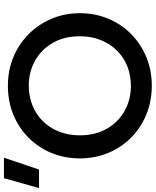

<svg xmlns="http://www.w3.org/2000/svg" viewBox="-31 -847 790 974"><g transform="rotate(-90 364.0 -360.0)"><path d="M416 15Q337 15 269.8 -12.8Q202.5 -40.5 152.8 -90Q103 -139.5 75.2 -206Q47.5 -272.5 47.5 -350Q47.5 -428 75.2 -494.5Q103 -561 152.8 -610.5Q202.5 -660 269.8 -687.5Q337 -715 416 -715Q494.5 -715 561.5 -687Q628.5 -659 678.5 -609Q728.5 -559 756.2 -492.8Q784 -426.5 784 -350Q784 -272.5 756.2 -206Q728.5 -139.5 678.5 -90Q628.5 -40.5 561.5 -12.8Q494.5 15 416 15ZM416 -91Q469 -91 514.8 -109.2Q560.5 -127.5 594.5 -161.8Q628.5 -196 647.8 -243.8Q667 -291.5 667 -350Q667 -428.5 633.8 -486.8Q600.5 -545 543.5 -577Q486.5 -609 416 -609Q363 -609 317.2 -590.8Q271.5 -572.5 237.2 -538.5Q203 -504.5 183.8 -456.8Q164.5 -409 164.5 -350Q164.5 -271.5 198 -213.2Q231.5 -155 288.2 -123Q345 -91 416 -91ZM-103 -557 -53 -735H51L-9 -557Z"/></g></svg>

Font: Geologica Roman
Style: Regular
Weight: 400
Designer: Sindre Bremnes, Frode Helland
Foundry: Monokrom Skriftforlag AS
Version: Version 1.010;gftools[0.9.28]